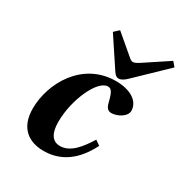

<svg xmlns="http://www.w3.org/2000/svg" viewBox="-176 -877 968 1020"><g transform="rotate(30 308.0 -367.5)"><path d="M238 -720 352 -548C362 -533 371 -520 388 -520C403 -520 420 -531 436 -547L616 -720L593 -747L448 -651C434 -642 419 -634 410 -634C400 -634 390 -642 380 -651L267 -747ZM73 -155C73 -34 146 12 234 12C309 12 406 -16 478 -159L448 -180C410 -119 363 -54 297 -54C244 -54 226 -101 226 -162C226 -298 298 -456 361 -456C381 -456 392 -442 405 -389C411 -364 419 -342 446 -342C481 -342 533 -369 533 -405C533 -462 476 -502 384 -502C179 -502 73 -310 73 -155Z"/></g></svg>

Font: Heuristica
Style: Bold Italic
Weight: 700
Italic angle: -13°
Version: Version 1.0.1